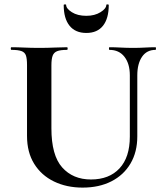

<svg xmlns="http://www.w3.org/2000/svg" viewBox="-20 -840 743 874"><path d="M571 -497Q571 -550 546.5 -581.5Q522 -613 478 -613Q476 -613 476 -619Q476 -625 478 -625Q503 -625 529.5 -623.5Q556 -622 587 -622Q614 -622 640 -623.5Q666 -625 688 -625Q690 -625 690 -619Q690 -613 688 -613Q648 -613 626.5 -581.5Q605 -550 605 -497V-219Q605 -148 574 -95.5Q543 -43 487 -14.5Q431 14 356 14Q283 14 225.5 -14Q168 -42 135.5 -94.5Q103 -147 103 -221V-544Q103 -573 98 -587.5Q93 -602 77.5 -607.5Q62 -613 32 -613Q29 -613 29 -619Q29 -625 32 -625Q58 -625 90 -623.5Q122 -622 158 -622Q196 -622 228 -623.5Q260 -625 285 -625Q288 -625 288 -619Q288 -613 285 -613Q255 -613 240 -607Q225 -601 219.5 -586Q214 -571 214 -542V-256Q214 -133 263 -78Q312 -23 394 -23Q477 -23 524 -73.5Q571 -124 571 -218ZM373 -690Q323 -690 296.5 -723Q270 -756 270 -817Q270 -820 275.5 -820Q281 -820 281 -818Q281 -801 307 -784.5Q333 -768 373 -768Q411 -768 437.5 -784.5Q464 -801 464 -818Q464 -820 469.5 -820Q475 -820 475 -817Q475 -756 449 -723Q423 -690 373 -690Z"/></svg>

Font: Cormorant Garamond Light
Style: Bold
Weight: 700
Version: Version 4.001